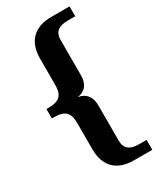

<svg xmlns="http://www.w3.org/2000/svg" viewBox="-237 -776 926 1112"><g transform="rotate(-30 226.5 -220.5)"><path d="M212 -221C263 -213 291 -178 291 -121V115C291 169 320 193 386 193H433V259H311C197 259 134 197 134 83V-88C134 -153 118 -189 33 -189H20V-252H33C118 -252 134 -288 134 -353V-523C134 -637 197 -700 311 -700H433V-634H386C320 -634 291 -610 291 -556V-320C291 -263 263 -228 212 -221Z"/></g></svg>

Font: LT Superior Serif ExtraBold
Style: Regular
Weight: 800
Designer: Daniel Lyons
Foundry: LyonsType
Version: Version 2.120;FEAKit 1.0